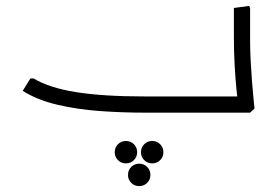

<svg xmlns="http://www.w3.org/2000/svg" viewBox="-20 -382 940 651"><path d="M470 0Q395 0 318.5 -5.5Q242 -11 174 -27Q106 -43 57 -74L83 -116H94Q147 -84 238.5 -69.5Q330 -55 470 -55H783V0ZM786 0 787 -32Q785 -46 781.5 -81.5Q778 -117 775.5 -163Q773 -209 773 -257V-355L825 -362L828 -354V-247Q828 -211 830 -174.5Q832 -138 834.5 -105Q837 -72 839.5 -48.5Q842 -25 843 -14L828 0ZM687 0V-55H793V0ZM687 0Q677 0 672 -8.5Q667 -17 667 -28Q667 -40 672 -47.5Q677 -55 687 -55ZM407 172Q391 172 380 161Q369 150 369 134Q369 118 380 107Q391 96 407 96Q423 96 434 107Q445 118 445 134Q445 150 434 161Q423 172 407 172ZM496 172Q480 172 469 161Q458 150 458 134Q458 118 469 107Q480 96 496 96Q512 96 523 107Q534 118 534 134Q534 150 523 161Q512 172 496 172ZM452 249Q436 249 425 238Q414 227 414 211Q414 195 425 184Q436 173 452 173Q468 173 479 184Q490 195 490 211Q490 227 479 238Q468 249 452 249Z"/></svg>

Font: Fustat Light
Style: Regular
Weight: 300
Designer: Mohamed Gaber, Khaled Hosny, Laura Garcia Mut
Foundry: Kief Type Foundry, Alif Type Foundry, Hard Type Foundry
Version: Version 1.007